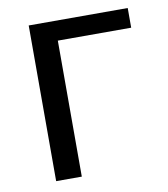

<svg xmlns="http://www.w3.org/2000/svg" viewBox="-65 -578 555 634"><g transform="rotate(-10 212.0 -261.0)"><path d="M405 -456H159V0H73V-522H405Z"/></g></svg>

Font: Boldmen Medium
Style: Regular
Weight: 400
Designer: Matt McInerney, Pablo Impallari, Rodrigo Fuenzalida
Foundry: LIVING CONCEPT
Version: Version 1.000